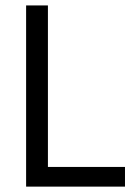

<svg xmlns="http://www.w3.org/2000/svg" viewBox="-20 -694 517 714"><path d="M158.2 -73.2V-673.8H77.1V0H444.8V-73.2Z"/></svg>

Font: FAU Chimera
Style: Regular
Weight: 400
Version: Version 1.002;hotconv 1.0.117;makeotfexe 2.5.65602